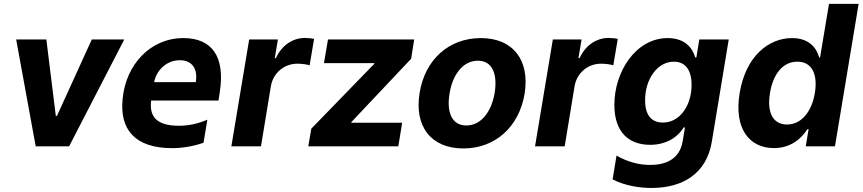

<svg xmlns="http://www.w3.org/2000/svg" viewBox="-20 -747 4403 980"><path d="M614.3 -545.5H448.5L270.6 -155.2H264.9L216.6 -545.5H62.5L162.3 0H332.7Z M916.5 -552.6C744.3 -552.6 622.9 -414.1 606.2 -245.4C588.8 -85.9 669 9.2 859 9.2C905.9 9.2 965.6 0.7 1018.8 -18.5L1038.4 -136C993.3 -116.8 945 -105.1 893.5 -105.1C766.7 -105.1 742.9 -163 751.4 -234H1095.2L1101.6 -275.6C1131 -460.9 1059.3 -552.6 916.5 -552.6ZM979.4 -327.8H766.7C778.8 -389.6 831 -439.6 897.7 -439.6C963.1 -439.6 990.1 -392.8 979.4 -327.8Z M1160.9 0H1312.1L1362.9 -308.6C1375 -375.7 1431.5 -421.9 1497.5 -421.9C1519.2 -421.9 1547.2 -418.3 1560.4 -413.7L1583.1 -548.3C1570 -551.5 1551.8 -553.3 1536.6 -553.3C1475.5 -553.3 1419.4 -517.8 1388.1 -450.3H1382.5L1398.4 -545.5H1251.8Z M1553.6 0H2013.1L2032.7 -120.7H1772.7L1774.1 -124.6L2078.5 -447.1L2094.1 -545.5H1654.1L1633.5 -424.7H1891.3L1889.9 -420.8L1568.9 -90.2Z M2345.2 10.7C2509.6 10.7 2630 -101.6 2657.7 -268.5C2685 -438.2 2600.5 -552.6 2434.3 -552.6C2269.2 -552.6 2148.8 -440.7 2121.8 -273.1C2093.8 -103.7 2178.3 10.7 2345.2 10.7ZM2360.1 -106.5C2285.5 -106.5 2258.9 -175.4 2274.5 -269.2C2289.8 -365.4 2342.3 -437.1 2419.4 -437.1C2493.6 -437.1 2519.9 -367.9 2505 -273.8C2489 -177.6 2436.4 -106.5 2360.1 -106.5Z M2710.9 0H2862.2L2913 -308.6C2925.1 -375.7 2981.5 -421.9 3047.6 -421.9C3069.2 -421.9 3097.3 -418.3 3110.4 -413.7L3133.2 -548.3C3120 -551.5 3101.9 -553.3 3086.6 -553.3C3025.6 -553.3 2969.5 -517.8 2938.2 -450.3H2932.5L2948.5 -545.5H2801.8Z M3305 212.4C3464.5 212.4 3586.3 139.9 3613.3 -24.1L3699.6 -545.5H3549.4L3534.4 -453.8H3528.4C3516.3 -498.2 3479.4 -552.6 3388.1 -552.6C3225.9 -552.6 3115.8 -382.1 3115.8 -211.6C3115.8 -68.5 3193.2 -7.8 3298.7 -7.8C3385.7 -7.8 3442.5 -51.5 3469.8 -96.6H3476.2L3464.5 -26.3C3448.5 70.7 3370.7 94.8 3298.7 94.8C3243.6 94.8 3187.1 81.3 3126.8 47.2L3106.9 168.7C3170.5 201.7 3247.2 212.4 3305 212.4ZM3363.3 -121.4C3304 -121.4 3272.4 -161.2 3272.7 -235.8C3272.4 -340.6 3333.8 -432.2 3419.4 -432.2C3478 -432.2 3509.9 -390.3 3509.9 -313.6C3509.9 -209.5 3451 -121.4 3363.3 -121.4Z M3930.4 8.9C4018.1 8.9 4072.1 -41.9 4100.9 -87.4H4107.2L4092.7 0H4241.8L4362.6 -727.3H4211.3L4165.8 -453.8H4161.2C4148.8 -498.2 4114 -552.6 4022.7 -552.6C3902.7 -552.6 3786.2 -459.5 3755.3 -272C3725.1 -89.5 3805.4 8.9 3930.4 8.9ZM3996.8 -111.5C3922.2 -111.5 3894.2 -177.6 3910.2 -272.7C3925.4 -367.2 3974.8 -432.2 4049.7 -432.2C4123.2 -432.2 4155.2 -370 4139.2 -272.7C4123.2 -175.4 4069.6 -111.5 3996.8 -111.5Z"/></svg>

Font: TID UI
Style: Bold Italic
Weight: 700
Italic angle: -9.39999°
Designer: The TID Project Authors
Foundry: Bakken & Bæck
Version: Version 1.001;hotconv 1.0.109;makeotfexe 2.5.65596